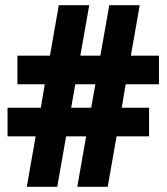

<svg xmlns="http://www.w3.org/2000/svg" viewBox="-20 -718 640 738"><path d="M117 -194H9V-304H137L152 -394H47V-504H172L206 -698H323L200 0H83ZM400 -698H517L483 -504H591V-394H463L448 -304H553V-194H428L394 0H277ZM483 -504 463 -394H152L172 -504ZM448 -304 428 -194H117L137 -304Z"/></svg>

Font: iA Writer Quattro V
Style: Regular
Weight: 400
Designer: Mike Abbink, Paul van der Laan, Pieter van Rosmalen, Oliver Reichenstein
Foundry: Information Architects Inc.
Version: Version 2.000